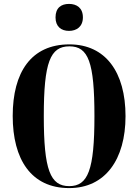

<svg xmlns="http://www.w3.org/2000/svg" viewBox="-20 -952 707 982"><path d="M333 -794C372 -794 404 -816 404 -863C404 -912 372 -932 333 -932C293 -932 264 -912 264 -863C264 -816 293 -794 333 -794ZM334 10C518 10 622 -136 622 -358C622 -583 520 -725 335 -725C139 -725 45 -582 45 -359C45 -137 139 10 334 10ZM334 0C237 0 204 -83 204 -358C204 -634 237 -715 335 -715C432 -715 463 -634 463 -358C463 -82 430 0 334 0Z"/></svg>

Font: Noto Serif Display Condensed Extra
Style: Regular
Weight: 800
Width: 3
Designer: Monotype Design Team
Foundry: Monotype Imaging Inc.
Version: Version 1.900